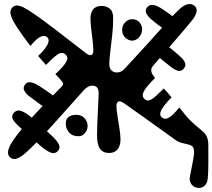

<svg xmlns="http://www.w3.org/2000/svg" viewBox="-20 -732 1040 940"><path d="M833 -51Q804 -72 760.2 -103.5Q716.5 -135 669.8 -168.2Q623 -201.5 585 -228Q573 -236 565.2 -235.8Q557.5 -235.5 553.8 -229.5Q550 -223.5 550 -214Q550 -197 555 -165.8Q560 -134.5 565 -102Q570 -69.5 570 -49Q570 -18.5 555.5 -0.8Q541 17 514 17Q484 17 469.5 -3.8Q455 -24.5 455 -70Q455 -92.5 456.5 -129.5Q458 -166.5 460 -205.2Q462 -244 463 -272Q464.5 -308 439 -312.2Q413.5 -316.5 387 -287Q343 -237.5 305.8 -195.8Q268.5 -154 237.5 -119.8Q206.5 -85.5 181.5 -58.8Q156.5 -32 136 -12Q117 7 97.8 23Q78.5 39 60.8 44.8Q43 50.5 29 38Q16 25.5 20 6.2Q24 -13 37.8 -34.5Q51.5 -56 67 -76Q81 -94 100.2 -116.5Q119.5 -139 145.2 -166.8Q171 -194.5 203.5 -228.2Q236 -262 276 -302Q279 -305 281.2 -307.5Q283.5 -310 285 -312Q287.5 -315 288.2 -317.5Q289 -320 289 -322Q289 -326 287 -329Q285 -332 280.5 -337Q278 -340 275.2 -343Q272.5 -346 268 -351Q264.5 -355 260.5 -359.5Q256.5 -364 251 -369Q294.5 -409.5 305 -430.5Q315.5 -451.5 302 -464Q284 -481.5 260.8 -464.8Q237.5 -448 205 -414Q197.5 -422.5 186.8 -434.8Q176 -447 167 -458Q201 -490.5 212.5 -513.8Q224 -537 212 -549Q201.5 -559 187.5 -555.2Q173.5 -551.5 158.2 -538.2Q143 -525 129 -507Q89.5 -558 61.5 -601.2Q33.5 -644.5 31 -667Q30 -676 33.5 -684.8Q37 -693.5 44.5 -699.2Q52 -705 63 -705Q76 -705 96 -695.2Q116 -685.5 152.2 -660.2Q188.5 -635 249 -589Q309.5 -543 403 -470Q412 -463 419.8 -462Q427.5 -461 432.2 -466.5Q437 -472 437 -485Q437 -500.5 433.8 -530Q430.5 -559.5 427 -588.8Q423.5 -618 423 -633Q421.5 -668.5 435.5 -685.8Q449.5 -703 477 -703Q502 -703 518.5 -688.8Q535 -674.5 534 -639Q534 -602 529.2 -558.5Q524.5 -515 519.8 -477.2Q515 -439.5 515 -420Q515 -394.5 528.5 -384.8Q542 -375 559.2 -377.8Q576.5 -380.5 588 -393Q650.5 -460.5 692.5 -506.8Q734.5 -553 761.8 -583.5Q789 -614 806.5 -633.5Q824 -653 836.8 -666Q849.5 -679 863 -691Q882 -708 900.2 -711.5Q918.5 -715 932.5 -703.5Q947 -691 941.5 -671.2Q936 -651.5 920 -632Q905 -613.5 888 -593.5Q871 -573.5 852.5 -552Q834 -530.5 814.5 -507.8Q795 -485 774.2 -461.2Q753.5 -437.5 732 -413Q729.5 -410 727.2 -407.2Q725 -404.5 723.5 -401.5Q722.5 -399.5 721.8 -397.2Q721 -395 720.8 -393Q720.5 -391 720.5 -388.5Q720.5 -386.5 720.8 -384.2Q721 -382 721.5 -379.8Q722 -377.5 723 -375Q724 -372 725.8 -369.2Q727.5 -366.5 729 -364Q731.5 -360.5 733.8 -357.2Q736 -354 739 -350Q699.5 -311 686.2 -288.2Q673 -265.5 684 -251Q696.5 -236 711.8 -241.2Q727 -246.5 744.8 -263.2Q762.5 -280 782 -299Q790.5 -290 800.8 -278.2Q811 -266.5 820 -255Q799 -234.5 785 -216.5Q771 -198.5 766.2 -184.2Q761.5 -170 769 -161Q781.5 -146.5 797 -152Q812.5 -157.5 828.5 -173.2Q844.5 -189 858 -206Q873 -187.5 885 -172.2Q897 -157 909 -145Q931 -123 948 -109.5Q965 -96 976.5 -85Q988 -74 994 -59Q1000 -44 1000 -19Q1000 26.5 1000 70.2Q1000 114 997 142Q995 165 982.5 176.5Q970 188 954 188Q931.5 188 918.2 171.5Q905 155 910 131Q913 116.5 916.5 98Q920 79.5 925 54Q931.5 21.5 930 5.5Q928.5 -10.5 920.2 -16.8Q912 -23 898.5 -25.5Q885 -28 868.2 -32.8Q851.5 -37.5 833 -51ZM628 -533Q609.5 -533 593.8 -547.5Q578 -562 578 -586.5Q578 -607.5 592.8 -622.8Q607.5 -638 627.5 -638Q650 -638 663 -622.2Q676 -606.5 676 -589.5Q676 -567 661 -550Q646 -533 628 -533ZM354 -170Q379 -170 394 -153.2Q409 -136.5 409 -114.5Q409 -97.5 396.5 -81.2Q384 -65 364.5 -65Q333.5 -65 317.8 -84Q302 -103 302 -126.5Q302 -151 317.2 -160.5Q332.5 -170 354 -170ZM182 -115Q215.5 -85 238.5 -62.8Q261.5 -40.5 268.8 -23.5Q276 -6.5 263 8Q248.5 23 228.5 15.2Q208.5 7.5 182.5 -14.5Q156.5 -36.5 124 -65ZM836 -643Q849.5 -632.5 860.5 -621.5Q871.5 -610.5 873.8 -598Q876 -585.5 864 -571Q852.5 -558.5 840.2 -559Q828 -559.5 815 -567.5Q802 -575.5 788 -585ZM160 -318Q183.5 -304.5 203.8 -290Q224 -275.5 253 -255Q269.5 -244 277.8 -228.8Q286 -213.5 274 -197Q263.5 -183 246.2 -185Q229 -187 211 -198Q185.5 -214 164.8 -229.8Q144 -245.5 119 -264Q106.5 -274 99 -288Q91.5 -302 102 -317Q112 -331.5 128.2 -329.2Q144.5 -327 160 -318ZM784 -519Q805 -504 826.2 -486.5Q847.5 -469 867 -451Q878.5 -440.5 885.5 -425.8Q892.5 -411 879 -395Q867 -381.5 851.2 -385.5Q835.5 -389.5 816 -405Q796 -421 777.2 -435.8Q758.5 -450.5 738 -469Q726 -480.5 723.5 -494.5Q721 -508.5 732 -521Q741 -531.5 755 -530.5Q769 -529.5 784 -519ZM480 -621Q480 -621 480 -621Q480 -621 480 -621Q480 -621 480 -621Q480 -621 480 -621Q480 -621 480 -621Q480 -621 480 -621Q480 -621 480 -621Q480 -621 480 -621ZM513 -89Q513 -89 513 -89Q513 -89 513 -89Q513 -89 513 -89Q513 -89 513 -89Q513 -89 513 -89Q513 -89 513 -89Q513 -89 513 -89Q513 -89 513 -89ZM477 -675Q477 -675 477 -675Q477 -675 477 -675Q477 -675 477 -675Q477 -675 477 -675Q477 -675 477 -675Q477 -675 477 -675Q477 -675 477 -675Q477 -675 477 -675ZM787 -587Q747.5 -614 724.2 -634Q701 -654 695.2 -669.5Q689.5 -685 702 -698Q714 -711 732 -707.5Q750 -704 775.2 -687.5Q800.5 -671 835 -645ZM124 -65Q92.5 -95 70.2 -115.5Q48 -136 41.5 -151.5Q35 -167 50 -182Q64 -196 84.5 -188.5Q105 -181 129.8 -160.5Q154.5 -140 182 -115ZM799 -113Q791 -99 780.5 -104.2Q770 -109.5 758 -120Q748 -129 742.8 -135.5Q737.5 -142 737.5 -147.8Q737.5 -153.5 743 -160Z"/></svg>

Font: Kablammo
Style: Regular
Weight: 400
Designer: Travis Kochel, Lizy Gershenzon, Daria Petrova, Ethan Cohen
Foundry: Vectro Type Foundry
Version: Version 1.002